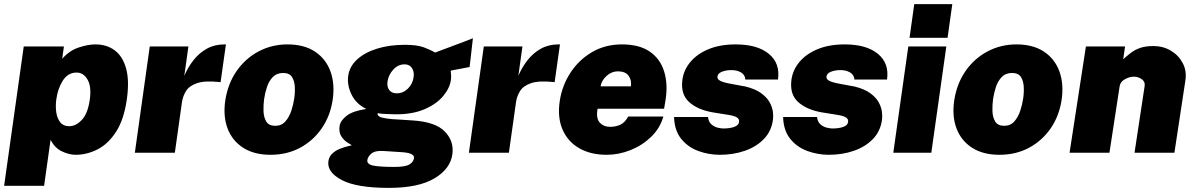

<svg xmlns="http://www.w3.org/2000/svg" viewBox="-29 -743 5818 934"><path d="M-9 161 86.5 -517H282L273.5 -457Q308.5 -497 353.8 -512Q399 -527 435.5 -527Q489.5 -527 528.5 -498.5Q567.5 -470 584.2 -410.8Q601 -351.5 588 -260Q574 -161.5 535.8 -102.2Q497.5 -43 445.8 -16.5Q394 10 339 10Q307 10 272 -6.8Q237 -23.5 217 -63L185.5 161ZM307.5 -129Q340 -129 369.2 -159.8Q398.5 -190.5 408 -260Q416.5 -323 396.5 -356.5Q376.5 -390 344 -390Q301.5 -390 276.8 -351.2Q252 -312.5 245 -260Q240.5 -228.5 244.5 -198.2Q248.5 -168 263.8 -148.5Q279 -129 307.5 -129Z M627 0 699.5 -517H887.5L867.5 -374Q885 -415.5 912.2 -450.2Q939.5 -485 977 -506Q1014.5 -527 1062.5 -527H1070L1044 -343Q1042.5 -343.5 1041.5 -343.5Q1040.5 -343.5 1038 -344Q966.5 -351.5 928.8 -338.2Q891 -325 875.8 -300Q860.5 -275 856.5 -248L821.5 0Z M1286.5 10Q1207.5 10 1154.2 -24Q1101 -58 1078.2 -117.8Q1055.5 -177.5 1067 -255Q1079.5 -336.5 1122.2 -397.8Q1165 -459 1229.2 -493Q1293.5 -527 1369.5 -527Q1450.5 -527 1503.5 -491.8Q1556.5 -456.5 1578.8 -395Q1601 -333.5 1589 -255Q1577 -178 1535.8 -118.2Q1494.5 -58.5 1430.8 -24.2Q1367 10 1286.5 10ZM1310 -131Q1340.5 -131 1359.2 -152.2Q1378 -173.5 1388 -204Q1398 -234.5 1402 -262Q1406.5 -290 1405.2 -319.2Q1404 -348.5 1391.5 -368.2Q1379 -388 1348.5 -388Q1317 -388 1298 -368.2Q1279 -348.5 1269.5 -319.2Q1260 -290 1256 -262Q1252 -234.5 1252.8 -204Q1253.5 -173.5 1266 -152.2Q1278.5 -131 1310 -131Z M1862.5 171Q1706 171 1633.5 132.8Q1561 94.5 1568.5 41Q1572 18 1588 3.5Q1604 -11 1624.2 -19Q1644.5 -27 1661.2 -31Q1678 -35 1682.5 -36.5Q1677.5 -39.5 1661.2 -49.5Q1645 -59.5 1631.8 -79.2Q1618.5 -99 1623 -130Q1627 -156.5 1657.5 -180Q1688 -203.5 1753 -213Q1703.5 -237 1681 -283.2Q1658.5 -329.5 1665 -375Q1671.5 -420 1708.2 -453.8Q1745 -487.5 1804.8 -506.2Q1864.5 -525 1940.5 -525Q1999.5 -525 2032 -513Q2064.5 -501 2088 -487.5Q2122 -500.5 2174.2 -519.8Q2226.5 -539 2271.5 -557L2255.5 -417L2163.5 -399.5Q2167 -373 2164.5 -354Q2158.5 -313 2125.8 -274.5Q2093 -236 2035.8 -211.5Q1978.5 -187 1898.5 -187Q1883 -187 1861.2 -188Q1839.5 -189 1830 -189.5Q1819 -190.5 1812.8 -191.8Q1806.5 -193 1807.5 -187.5Q1810 -175.5 1830.2 -170.8Q1850.5 -166 1877.5 -163.5Q1894.5 -162 1922.5 -160.8Q1950.5 -159.5 1979.5 -157Q2089.5 -150 2135 -103Q2180.5 -56 2171.5 8Q2161.5 79 2083.8 125Q2006 171 1862.5 171ZM1901 -289Q1932 -289 1955.2 -311.8Q1978.5 -334.5 1983 -368Q1987 -393 1975.2 -411.5Q1963.5 -430 1939 -430Q1908 -430 1884.5 -404.8Q1861 -379.5 1856 -346Q1852.5 -321 1864.5 -305Q1876.5 -289 1901 -289ZM1889 69Q1943.5 69 1963 56.8Q1982.5 44.5 1985 26Q1988 2 1929.5 -2.5L1836 -8.5Q1795.5 -11 1778 3.8Q1760.5 18.5 1758 35.5Q1755 56 1786.5 62.5Q1818 69 1889 69Z M2252 0 2324.5 -517H2512.5L2492.5 -374Q2510 -415.5 2537.2 -450.2Q2564.5 -485 2602 -506Q2639.5 -527 2687.5 -527H2695L2669 -343Q2667.5 -343.5 2666.5 -343.5Q2665.5 -343.5 2663 -344Q2591.5 -351.5 2553.8 -338.2Q2516 -325 2500.8 -300Q2485.5 -275 2481.5 -248L2446.5 0Z M2923 10Q2843 10 2787.2 -22.8Q2731.5 -55.5 2706.8 -114.5Q2682 -173.5 2694 -252Q2705 -326 2745.5 -388.5Q2786 -451 2850.2 -489Q2914.5 -527 2996.5 -527Q3081 -527 3131.8 -492Q3182.5 -457 3201.5 -396.2Q3220.5 -335.5 3209 -259L3201.5 -214H2878Q2869.5 -167.5 2888.5 -146.8Q2907.5 -126 2939 -126Q2965.5 -126 2988 -136Q3010.5 -146 3027 -176H3198Q3181.5 -118.5 3138 -76.8Q3094.5 -35 3037.5 -12.5Q2980.5 10 2923 10ZM2892.5 -323H3040Q3044.5 -352.5 3029 -374.2Q3013.5 -396 2976.5 -396Q2947 -396 2922.2 -374.2Q2897.5 -352.5 2892.5 -323Z M3472.5 10Q3418.5 10 3368 -8.5Q3317.5 -27 3284.8 -67.5Q3252 -108 3250 -174H3415Q3418 -149 3432.8 -137Q3447.5 -125 3464.2 -121.5Q3481 -118 3489.5 -118Q3522 -118 3543 -125.8Q3564 -133.5 3566 -149Q3568.5 -163.5 3555.8 -171.8Q3543 -180 3509 -185L3434.5 -197Q3362 -210.5 3321.8 -248Q3281.5 -285.5 3290.5 -355Q3297 -403 3329.8 -442Q3362.5 -481 3418.2 -504Q3474 -527 3549.5 -527Q3655.5 -527 3711.2 -481Q3767 -435 3755.5 -356H3597Q3595 -379.5 3575.5 -390.8Q3556 -402 3529.5 -402Q3502.5 -402 3482.8 -394Q3463 -386 3461 -371Q3459 -357.5 3475.8 -349.2Q3492.5 -341 3533 -334L3598 -322Q3646 -310 3674 -289.5Q3702 -269 3715 -245.2Q3728 -221.5 3730.8 -198.8Q3733.5 -176 3731 -160Q3723.5 -104.5 3687 -66.8Q3650.5 -29 3594.5 -9.5Q3538.5 10 3472.5 10Z M4003 10Q3949 10 3898.5 -8.5Q3848 -27 3815.2 -67.5Q3782.5 -108 3780.5 -174H3945.5Q3948.5 -149 3963.2 -137Q3978 -125 3994.8 -121.5Q4011.5 -118 4020 -118Q4052.5 -118 4073.5 -125.8Q4094.5 -133.5 4096.5 -149Q4099 -163.5 4086.2 -171.8Q4073.5 -180 4039.5 -185L3965 -197Q3892.5 -210.5 3852.2 -248Q3812 -285.5 3821 -355Q3827.5 -403 3860.2 -442Q3893 -481 3948.8 -504Q4004.5 -527 4080 -527Q4186 -527 4241.8 -481Q4297.5 -435 4286 -356H4127.5Q4125.5 -379.5 4106 -390.8Q4086.5 -402 4060 -402Q4033 -402 4013.2 -394Q3993.5 -386 3991.5 -371Q3989.5 -357.5 4006.2 -349.2Q4023 -341 4063.5 -334L4128.5 -322Q4176.5 -310 4204.5 -289.5Q4232.5 -269 4245.5 -245.2Q4258.5 -221.5 4261.2 -198.8Q4264 -176 4261.5 -160Q4254 -104.5 4217.5 -66.8Q4181 -29 4125 -9.5Q4069 10 4003 10Z M4395.5 -559 4418.5 -723H4603.5L4580.5 -559ZM4316.5 0 4389.5 -517H4574.5L4501.5 0Z M4832.5 10Q4753.5 10 4700.2 -24Q4647 -58 4624.2 -117.8Q4601.5 -177.5 4613 -255Q4625.5 -336.5 4668.2 -397.8Q4711 -459 4775.2 -493Q4839.5 -527 4915.5 -527Q4996.5 -527 5049.5 -491.8Q5102.5 -456.5 5124.8 -395Q5147 -333.5 5135 -255Q5123 -178 5081.8 -118.2Q5040.5 -58.5 4976.8 -24.2Q4913 10 4832.5 10ZM4856 -131Q4886.5 -131 4905.2 -152.2Q4924 -173.5 4934 -204Q4944 -234.5 4948 -262Q4952.5 -290 4951.2 -319.2Q4950 -348.5 4937.5 -368.2Q4925 -388 4894.5 -388Q4863 -388 4844 -368.2Q4825 -348.5 4815.5 -319.2Q4806 -290 4802 -262Q4798 -234.5 4798.8 -204Q4799.5 -173.5 4812 -152.2Q4824.5 -131 4856 -131Z M5174 0 5253.5 -517H5444L5435 -455Q5453.5 -471.5 5472.2 -486Q5491 -500.5 5517 -509.8Q5543 -519 5583.5 -519Q5628.5 -519 5666.2 -496.8Q5704 -474.5 5724.5 -436Q5745 -397.5 5737 -349L5684 0H5490L5539 -323Q5543 -345 5525.5 -357.5Q5508 -370 5487 -370Q5465.5 -370 5443 -357.5Q5420.5 -345 5417.5 -323L5368 0Z"/></svg>

Font: Public Sans Black
Style: Italic
Weight: 900
Italic angle: -8°
Designer: The Public Sans project authors (U.S. Web Design System). Libre Franklin designed by Pablo Impallari and Rodrigo Fuenzal
Version: Version 1.007; ttfautohint (v1.8.1) -l 8 -r 50 -G 200 -x 14 